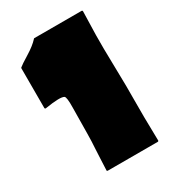

<svg xmlns="http://www.w3.org/2000/svg" viewBox="-158 -713 711 797"><g transform="rotate(-30 197.5 -314.5)"><path d="M359 -629Q364 -629 364 -624Q363 -567 361 -511Q360 -458 362.5 -358Q365 -258 364 -195Q363 -135 366 -5Q366 0 361 0H123Q117 0 118 -5Q119 -21 120.5 -60Q122 -99 123 -110Q125 -134 125.5 -176.5Q126 -219 126.5 -257.5Q127 -296 127 -300Q128 -349 120 -355Q104 -365 30 -353Q24 -352 24 -358V-547Q24 -550 26 -551Q35 -559 72.5 -582Q110 -605 130 -627Q131 -629 133 -629Z"/></g></svg>

Font: Cubao Free 
Style: Regular
Weight: 400
Designer: Aaron Amar
Version: Version 001.001